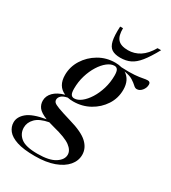

<svg xmlns="http://www.w3.org/2000/svg" viewBox="-299 -848 1068 1196"><g transform="rotate(30 234.5 -250.0)"><path d="M146.5 232.5Q65.5 232.5 17.5 216.8Q-30.5 201 -51.5 174.5Q-72.5 148 -72.5 116Q-72.5 76.5 -34.5 44.8Q3.5 13 96.5 -3Q50 -21.5 33.8 -43Q17.5 -64.5 17.5 -92Q17.5 -126 44 -152.8Q70.5 -179.5 120 -193Q57.5 -220 57.5 -299.5Q57.5 -358.5 89.2 -409.2Q121 -460 174.2 -491.2Q227.5 -522.5 292 -522.5Q317 -522.5 338 -516.5Q397.5 -513.5 432.8 -516.5Q468 -519.5 488 -523.8Q508 -528 521 -528Q540.5 -528 540.5 -508Q540.5 -484.5 524.5 -465.2Q508.5 -446 488 -446Q476 -446 464 -457.8Q452 -469.5 430.2 -483.5Q408.5 -497.5 368.5 -503.5Q418.5 -472 418.5 -400.5Q418.5 -339.5 386.2 -290Q354 -240.5 300.8 -211Q247.5 -181.5 184 -181.5Q162 -181.5 143 -185.5Q113 -179.5 99.8 -166.8Q86.5 -154 86.5 -139Q86.5 -128 94.2 -119.8Q102 -111.5 131 -100.5Q160 -89.5 224 -70.5Q321 -43 360.2 -6.2Q399.5 30.5 399.5 78.5Q399.5 121.5 370 156.2Q340.5 191 284 211.8Q227.5 232.5 146.5 232.5ZM179.5 -201Q204 -201 230 -221.2Q256 -241.5 278 -276.5Q300 -311.5 313.5 -356.2Q327 -401 327 -450Q327 -479.5 319.5 -491.2Q312 -503 296.5 -503Q272 -503 246 -482.8Q220 -462.5 198 -427.5Q176 -392.5 162.5 -347.8Q149 -303 149 -254Q149 -224.5 156.5 -212.8Q164 -201 179.5 -201ZM-1 112Q-1 156 33.8 184Q68.5 212 153.5 212Q239 212 280 185.2Q321 158.5 321 123Q321 91.5 286 65.2Q251 39 160.5 16.5Q138.5 11 120 5Q56.5 17 27.8 46.2Q-1 75.5 -1 112ZM319 -628.5Q365 -628.5 403.5 -653Q442 -677.5 473.5 -732H499Q463 -666.5 433.5 -630Q404 -593.5 373 -578.8Q342 -564 301 -564Q262 -564 239.8 -578.5Q217.5 -593 209.2 -629.8Q201 -666.5 204.5 -732H225Q224 -677 246.2 -652.8Q268.5 -628.5 319 -628.5Z"/></g></svg>

Font: Newsreader Display Medium
Style: Italic
Weight: 500
Italic angle: -17°
Designer: Hugues Gentile
Foundry: Production Type
Version: Version 1.001